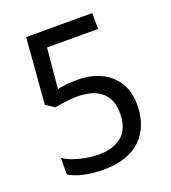

<svg xmlns="http://www.w3.org/2000/svg" viewBox="-133 -812 817 920"><g transform="rotate(-20 275.5 -352.0)"><path d="M238 10Q188 10 142 0.5Q96 -9 64 -29V-113Q86 -98 116.5 -87.5Q147 -77 180 -71.5Q213 -66 240 -66Q317 -66 360.5 -103Q404 -140 404 -219Q404 -290 361 -326.5Q318 -363 236 -363Q210 -363 176.5 -358.5Q143 -354 123 -350L79 -378L106 -714H443V-633H183L164 -428Q180 -432 207.5 -435Q235 -438 266 -438Q331 -438 382.5 -414.5Q434 -391 464.5 -344.5Q495 -298 495 -229Q495 -117 429 -53.5Q363 10 238 10Z"/></g></svg>

Font: ukorean25
Style: Book
Weight: 400
Designer: Jelle Bosma - Monotype Design Team
Foundry: Monotype Imaging Inc.
Version: Version 2.003